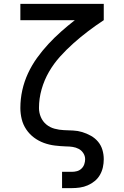

<svg xmlns="http://www.w3.org/2000/svg" viewBox="-20 -755 640 990"><path d="M300 215V131H350Q364 131 377 127.5Q390 124 400 114.5Q410 105 414.5 92Q419 79 419 66Q419 49 409.5 34.5Q400 20 385.5 12.5Q371 5 354.5 2.5Q338 0 322 0H321Q292 -1 263 -4.5Q234 -8 206.5 -18Q179 -28 155.5 -45.5Q132 -63 115.5 -87.5Q99 -112 92 -140.5Q85 -169 85 -198Q85 -245 95 -290Q105 -335 124.5 -377Q144 -419 171 -456.5Q198 -494 229.5 -528Q261 -562 295.5 -592.5Q330 -623 366 -651H85V-735H515V-651Q474 -624 435 -594.5Q396 -565 359.5 -532.5Q323 -500 290 -463.5Q257 -427 232.5 -384.5Q208 -342 194.5 -294.5Q181 -247 181 -198Q181 -174 190.5 -151.5Q200 -129 218.5 -113.5Q237 -98 261 -91.5Q285 -85 309 -84Q333 -83 357 -82Q381 -81 404 -74Q427 -67 448.5 -55Q470 -43 485.5 -24.5Q501 -6 508 17.5Q515 41 515 66Q515 87 510.5 107.5Q506 128 495.5 146.5Q485 165 468.5 178.5Q452 192 432.5 200.5Q413 209 392 212Q371 215 350 215Z"/></svg>

Font: Iosevka Fixed Medium Extended
Style: Regular
Weight: 500
Width: 7
Monospace: yes
Designer: Belleve Invis
Foundry: Belleve Invis
Version: Version 24.1.1; ttfautohint (v1.8.4)